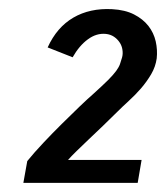

<svg xmlns="http://www.w3.org/2000/svg" viewBox="-20 -759 363 419"><path d="M31 -360 39.5 -407.5Q54.5 -426 74.8 -447.5Q95 -469 115.5 -489.2Q136 -509.5 154 -526.8Q172 -544 183 -553.5Q204 -572.5 215.8 -584.2Q227.5 -596 233.5 -604.2Q239.5 -612.5 241.8 -619Q244 -625.5 246.5 -634Q248.5 -641.5 247.2 -650.2Q246 -659 241.2 -666.2Q236.5 -673.5 228.8 -678.8Q221 -684 211 -685Q190.5 -687 171.8 -673.2Q153 -659.5 138.5 -634L84 -655.5Q104 -699.5 140 -720.5Q176 -741.5 224.5 -739Q253 -737.5 272.5 -727.5Q292 -717.5 303.8 -702.5Q315.5 -687.5 319.8 -668.8Q324 -650 322 -631.5Q319.5 -613.5 310 -597.2Q300.5 -581 287.8 -566.2Q275 -551.5 261 -538.8Q247 -526 236 -515Q221 -500 204.8 -484.5Q188.5 -469 173.8 -455Q159 -441 147 -429.2Q135 -417.5 128.5 -410H289L280.5 -360Z"/></svg>

Font: B612
Style: Bold Italic
Weight: 700
Italic angle: -10°
Designer: Nicolas Chauveau, Thomas Paillot, Jonathan Favre-Lamarine, Jean-Luc Vinot
Foundry: AIRBUS
Version: Version 1.008